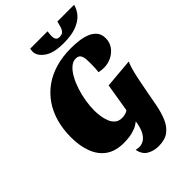

<svg xmlns="http://www.w3.org/2000/svg" viewBox="-309 -977 1285 1285"><g transform="rotate(-45 333.5 -335.0)"><path d="M244 20Q166 20 116.5 -14.5Q67 -49 43 -112Q19 -175 19 -258Q19 -333 37 -398Q55 -463 90.5 -515Q126 -567 177 -604Q228 -641 294.5 -660.5Q361 -680 441 -680Q477 -680 514.5 -675.5Q552 -671 583 -658.5Q614 -646 633.5 -623Q653 -600 653 -562Q653 -523 632 -493.5Q611 -464 577 -447Q543 -430 504 -430Q494 -430 481.5 -431.5Q469 -433 458 -435Q460 -452 461 -470.5Q462 -489 462 -516Q462 -530 461 -552Q460 -574 450.5 -591Q441 -608 414 -608Q387 -608 363 -587Q339 -566 319.5 -531Q300 -496 285.5 -452Q271 -408 263.5 -362Q256 -316 256 -273Q256 -249 260 -220.5Q264 -192 274 -166Q284 -140 303 -123.5Q322 -107 353 -107Q365 -107 379.5 -110Q394 -113 405 -120Q416 -127 416 -140L414 -38Q386 -11 355.5 1Q325 13 296.5 16.5Q268 20 244 20ZM393 200Q348 200 312 179.5Q276 159 266 108Q274 110 282.5 111Q291 112 298 112Q316 112 335 102.5Q354 93 370 69.5Q386 46 395.5 6Q405 -34 405 -94L443 -325L651 -343Q637 -310 627 -269.5Q617 -229 609.5 -189Q602 -149 595 -114Q585 -57 574 -1.5Q563 54 544 99.5Q525 145 489.5 172.5Q454 200 393 200ZM430 -737Q336 -737 289.5 -770.5Q243 -804 243 -844Q243 -855 246 -870H410Q409 -860 407.5 -850Q406 -840 406 -830Q406 -825 407 -814.5Q408 -804 415.5 -795Q423 -786 440 -786Q465 -786 476.5 -799.5Q488 -813 493 -832.5Q498 -852 503 -870H661Q653 -835 627 -804.5Q601 -774 553 -755.5Q505 -737 430 -737Z"/></g></svg>

Font: Sansita Swashed Light Black
Style: Regular
Weight: 900
Version: Version 1.003